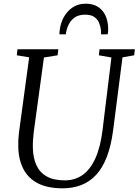

<svg xmlns="http://www.w3.org/2000/svg" viewBox="-20 -1010 750 1040"><path d="M643.5 -699.5 593 -306Q582 -221 558.8 -160.8Q535.5 -100.5 500.8 -63Q466 -25.5 420.5 -7.8Q375 10 319.5 10Q237.5 10 185 -17.2Q132.5 -44.5 106.5 -95Q80.5 -145.5 79 -214Q78.5 -232 79.2 -251Q80 -270 82.5 -290L138 -699.5L71 -710.5L74.5 -743H296L292 -710.5L218 -698.5L163 -296.5Q160 -272 158.8 -250.5Q157.5 -229 158 -209Q159 -156 176.8 -116.2Q194.5 -76.5 232.2 -54.8Q270 -33 332 -33Q385.5 -33 427 -62Q468.5 -91 496.2 -151.5Q524 -212 535.5 -306L583.5 -698.5L515.5 -710.5L519 -743H710.5L707 -710.5ZM443.5 -990Q477 -990 500.2 -978.5Q523.5 -967 538 -947.8Q552.5 -928.5 559.2 -903.8Q566 -879 566 -852.5Q566 -843.5 565.2 -836.8Q564.5 -830 563 -824H527Q527 -828 527.2 -832.5Q527.5 -837 527 -845Q525 -865.5 517.2 -885Q509.5 -904.5 491.8 -917.5Q474 -930.5 441 -930.5Q406 -930.5 384 -914.8Q362 -899 350.8 -874.5Q339.5 -850 336.5 -824H302Q302 -830 302.2 -835Q302.5 -840 303.5 -847Q308 -885.5 326 -918Q344 -950.5 373.8 -970.2Q403.5 -990 443.5 -990Z"/></svg>

Font: Merriweather 60pt Light
Style: Italic
Weight: 300
Italic angle: -7.8°
Version: Version 2.101